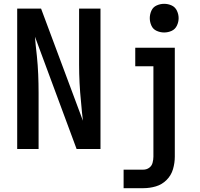

<svg xmlns="http://www.w3.org/2000/svg" viewBox="-20 -780 1048 1005"><path d="M839 -610Q860 -610 878.5 -618.5Q897 -627 906 -646Q915 -665 915 -685Q915 -705 906 -724Q897 -743 878.5 -751.5Q860 -760 839 -760Q819 -760 800 -751.5Q781 -743 772.5 -724Q764 -705 764 -685Q764 -665 772.5 -646Q781 -627 800 -618.5Q819 -610 839 -610ZM70 0H182V-294Q182 -342 180 -390.5Q178 -439 173 -487L167 -542Q166 -553 165 -564.5Q164 -576 163 -588L381 0H506V-735H394V-441Q394 -393 396.5 -344.5Q399 -296 404 -248L409 -193Q410 -182 411.5 -170.5Q413 -159 414 -148L195 -735H70ZM627 205H730Q764 205 796 195.5Q828 186 852 162Q876 138 885.5 105.5Q895 73 895 40V-530H688V-433H783V40Q783 56 778.5 72.5Q774 89 760.5 98.5Q747 108 730 108H627Z"/></svg>

Font: Iosevka Sparkle Semibold
Style: Regular
Weight: 600
Designer: Belleve Invis
Foundry: Belleve Invis
Version: Version 4.5.0; ttfautohint (v1.8.3)